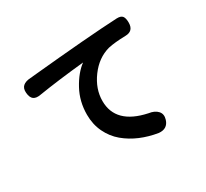

<svg xmlns="http://www.w3.org/2000/svg" viewBox="-150 -960 1301 1213"><g transform="rotate(-30 500.0 -354.0)"><path d="M689.5 25.4Q622.1 14.6 563 -10.3Q503.9 -35.2 456.5 -74.7Q409.2 -114.3 381.3 -172.4Q353.5 -230.5 353.5 -300.8Q353.5 -397.5 397 -477.5Q440.4 -557.6 497.1 -599.6Q303.7 -580.1 164.1 -557.6Q128.9 -550.8 110.8 -564Q92.8 -577.1 89.8 -613.3Q86.9 -646.5 105.5 -662.6Q124 -678.7 160.2 -680.7Q163.1 -680.7 169.9 -681.2Q176.8 -681.6 179.7 -682.6Q614.3 -724.6 820.3 -734.4Q850.6 -735.4 861.8 -721.2Q873 -707 873 -673.8Q873 -612.3 813.5 -611.3Q734.4 -609.4 685.5 -598.6Q599.6 -575.2 540.5 -495.1Q481.4 -415 481.4 -327.1Q481.4 -160.2 694.3 -115.2Q737.3 -109.4 758.8 -85.4Q780.3 -61.5 768.6 -24.4Q751 31.2 689.5 25.4Z"/></g></svg>

Font: GenSenMaruGothic TW TTF Bold
Style: Regular
Weight: 700
Version: Version 1.301